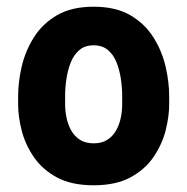

<svg xmlns="http://www.w3.org/2000/svg" viewBox="-20 -536 558 572"><path d="M484 -225Q484 -189 473.5 -147.5Q463 -106 437.5 -68.5Q412 -31 368.5 -7.5Q325 16 259 16Q193 16 149.5 -7.5Q106 -31 80.5 -68.5Q55 -106 44.5 -147.5Q34 -189 34 -225V-250Q34 -291 44.5 -337Q55 -383 80.5 -424Q106 -465 149.5 -490.5Q193 -516 259 -516Q325 -516 368.5 -490.5Q412 -465 437.5 -424Q463 -383 473.5 -337Q484 -291 484 -250ZM344 -250Q344 -275 340 -301.5Q336 -328 327 -350.5Q318 -373 301.5 -387Q285 -401 259 -401Q233 -401 216.5 -387Q200 -373 191 -350.5Q182 -328 178 -301.5Q174 -275 174 -250V-225Q174 -206 178 -186Q182 -166 191.5 -148.5Q201 -131 217.5 -120Q234 -109 259 -109Q284 -109 300.5 -120Q317 -131 326.5 -148.5Q336 -166 340 -186Q344 -206 344 -225Z"/></svg>

Font: Winky Sans SemiBold
Style: Regular
Weight: 600
Designer: Simon Atzbach
Foundry: typofactur
Version: Version 1.205